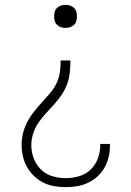

<svg xmlns="http://www.w3.org/2000/svg" viewBox="-20 -548 540 791"><path d="M250 -433Q240 -433 231 -436Q222 -439 215 -445.5Q208 -452 205.5 -461.5Q203 -471 203 -481Q203 -490 205.5 -499.5Q208 -509 215 -515.5Q222 -522 231 -525Q240 -528 250 -528Q260 -528 269 -525Q278 -522 285 -515.5Q292 -509 294.5 -499.5Q297 -490 297 -481Q297 -471 294.5 -461.5Q292 -452 285 -445.5Q278 -439 269 -436Q260 -433 250 -433ZM251 223Q227 223 203.5 219Q180 215 159 204.5Q138 194 120.5 177.5Q103 161 91.5 140.5Q80 120 74.5 96.5Q69 73 69 50Q69 25 75 0.5Q81 -24 92.5 -46Q104 -68 119.5 -87.5Q135 -107 151.5 -125Q168 -143 184.5 -162Q201 -181 212 -203Q223 -225 226.5 -250Q230 -275 230 -299H270Q270 -275 267.5 -250Q265 -225 256.5 -201.5Q248 -178 234 -157.5Q220 -137 203.5 -118.5Q187 -100 170 -82Q153 -64 139 -43.5Q125 -23 117 1Q109 25 109 50Q109 78 119 104.5Q129 131 149 150.5Q169 170 196 178Q223 186 251 186Q279 186 306 178Q333 170 353 151Q373 132 383 105.5Q393 79 393 51V45H433V52Q433 76 427.5 99Q422 122 410.5 142.5Q399 163 381.5 179Q364 195 342.5 205Q321 215 298 219Q275 223 251 223Z"/></svg>

Font: Iosevka Extralight
Style: Regular
Weight: 200
Monospace: yes
Designer: Belleve Invis
Foundry: Belleve Invis
Version: Version 32.0.1; ttfautohint (v1.8.4)